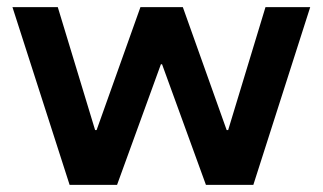

<svg xmlns="http://www.w3.org/2000/svg" viewBox="-20 -520 908 540"><path d="M175.8 0 15 -500H142.5L247.5 -154.2H251.7L375 -500H494.2L617.5 -154.2H621.7L726.7 -500H852.5L692.5 0H559.2L435.8 -339.2H432.5L309.2 0Z"/></svg>

Font: Funnel Display SemiBold
Style: Regular
Weight: 600
Designer: NORD ID, Kristian Moeller
Foundry: Dicotype
Version: Version 1.000